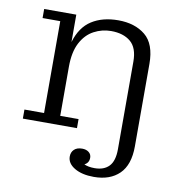

<svg xmlns="http://www.w3.org/2000/svg" viewBox="-81 -595 840 877"><g transform="rotate(10 339.0 -156.0)"><path d="M46 0V-42H137V-468H55V-510H204V-383Q225 -454 275 -486Q325 -518 398 -518Q475 -518 523.5 -478.5Q572 -439 572 -346V36Q572 122 529 164Q486 206 411 206Q356 206 321.5 185.5Q287 165 287 133Q287 113 300 100.5Q313 88 337 88Q356 88 368 97.5Q380 107 380 123Q380 147 359 157Q378 166 408 166Q451 166 474.5 141.5Q498 117 498 62V-344Q498 -408 464.5 -436Q431 -464 374 -464Q332 -464 294.5 -444Q257 -424 234.5 -381Q212 -338 212 -270V-42H297V0Z"/></g></svg>

Font: Montagu Slab 16pt Light
Style: Regular
Weight: 300
Designer: Florian Karsten
Foundry: Florian Karsten
Version: Version 1.000; ttfautohint (v1.8.3)